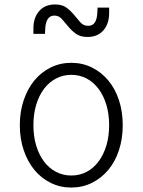

<svg xmlns="http://www.w3.org/2000/svg" viewBox="-20 -832 640 862"><path d="M300 10Q350 10 392.5 -11Q435 -32 466 -69Q497 -106 514 -157.5Q531 -209 531 -270Q531 -331 514 -382.5Q497 -434 466 -471Q435 -508 392.5 -529Q350 -550 300 -550Q250 -550 207.5 -529Q165 -508 134.5 -471Q104 -434 86.5 -382.5Q69 -331 69 -270Q69 -209 86.5 -157.5Q104 -106 134.5 -69Q165 -32 207.5 -11Q250 10 300 10ZM300 -44Q263 -44 231.5 -60.5Q200 -77 177.5 -107Q155 -137 142.5 -178.5Q130 -220 130 -270Q130 -320 142.5 -361.5Q155 -403 177.5 -433Q200 -463 231.5 -479.5Q263 -496 300 -496Q338 -496 369 -479.5Q400 -463 422.5 -433Q445 -403 457.5 -361.5Q470 -320 470 -270Q470 -220 457.5 -178.5Q445 -137 422.5 -107Q400 -77 369 -60.5Q338 -44 300 -44ZM130 -680H182L183 -701Q184 -731 194.5 -746.5Q205 -762 224 -762Q244 -762 257.5 -747Q271 -732 285.5 -714Q300 -696 320 -681Q340 -666 373 -666Q418 -666 444 -695.5Q470 -725 470 -774V-798H418L417 -777Q416 -747 406 -731.5Q396 -716 376 -716Q355 -716 341.5 -731Q328 -746 313.5 -764Q299 -782 279.5 -797Q260 -812 227 -812Q182 -812 156 -782.5Q130 -753 130 -704Z"/></svg>

Font: CommitMonoV143 ExtLt
Style: Regular
Weight: 200
Monospace: yes
Designer: Eigil Nikolajsen
Foundry: Eigil Nikolajsen
Version: Version 1.143